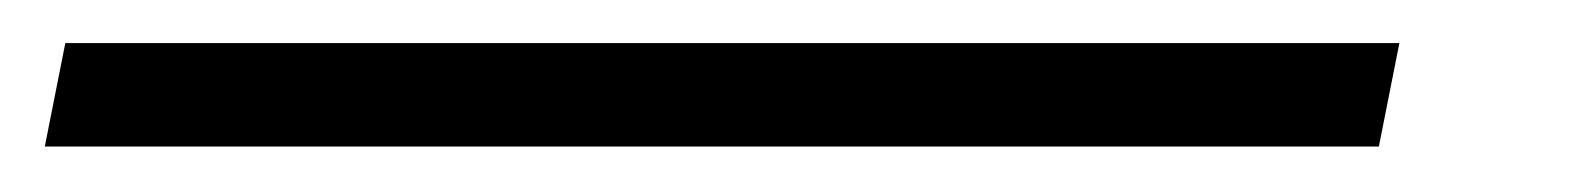

<svg xmlns="http://www.w3.org/2000/svg" viewBox="-95 41 715 87"><path d="M-74.7 107.4 -65.4 60.5H539.1L529.8 107.4Z"/></svg>

Font: Cousine
Style: Italic
Weight: 400
Italic angle: -12°
Monospace: yes
Designer: Steve Matteson
Foundry: Monotype Imaging Inc.
Version: Version 1.21